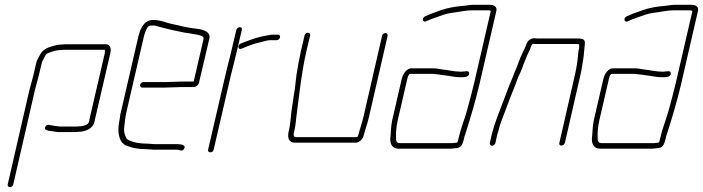

<svg xmlns="http://www.w3.org/2000/svg" viewBox="-20 -601 2922 798"><path d="M35 166 125 -226C128 -239 138 -274 141 -286L153 -337C154 -342 156 -347 158 -350C165 -361 168 -378 182 -381C198 -387 213 -393 233 -393C241 -394 247 -394 252 -394H416C415 -391 417 -385 416 -382L349 -93C346 -81 323 -76 310 -76C302 -75 293 -75 286 -75H233C223 -75 217 -77 206 -78C192 -79 175 -89 168 -73C163 -62 172 -61 180 -58L214 -53C219 -52 223 -52 228 -52H281C288 -52 296 -52 305 -53C333 -53 366 -66 372 -93L439 -382C443 -399 437 -417 422 -417H257C252 -417 246 -417 238 -416C229 -416 220 -415 213 -413C186 -407 157 -398 145 -371C139 -360 133 -351 130 -337L118 -285C115 -274 105 -238 102 -226L12 166C11 172 15 177 21 177C27 177 34 172 35 166Z M593 -4C568 -4 541 -7 524 -15C517 -17 508 -21 505 -27C499 -39 494 -53 496 -70C498 -92 501 -116 507 -142L578 -449C579 -454 581 -460 584 -468C591 -484 593 -495 611 -495C616 -495 621 -495 626 -494C646 -488 672 -482 692 -477C719 -472 742 -465 770 -462L786 -459C800 -457 829 -454 826 -439L785 -262H733C720 -262 685 -260 671 -260H576C570 -260 563 -254 562 -248C561 -242 565 -237 571 -237H666C680 -237 715 -239 728 -239H782C793 -239 804 -245 807 -257L850 -440C857 -471 821 -479 794 -482L778 -484C773 -485 767 -486 761 -487C741 -490 722 -496 701 -500C673 -505 649 -518 617 -518C580 -518 564 -486 555 -449L484 -142C481 -131 479 -120 478 -110C474 -86 470 -66 473 -47C477 -21 486 0 513 7C533 15 560 19 588 19C598 19 607 21 617 21H709C714 21 719 21 723 22C731 25 740 28 746 16C754 0 729 -2 714 -2H622C612 -2 603 -4 593 -4Z M1144 -446C1145 -452 1142 -457 1136 -457H1108C1094 -455 1079 -451 1066 -449C1037 -442 1005 -430 980 -420C965 -412 969 -392 985 -399C1009 -409 1038 -421 1065 -426C1077 -429 1092 -434 1103 -434H1130C1136 -434 1143 -440 1144 -446ZM962 -476 938 -374C932 -350 924 -320 918 -294L845 21C843 28 848 32 855 32C862 32 866 28 868 21L941 -294C947 -319 956 -351 961 -374L985 -476C987 -483 984 -488 977 -488C970 -488 964 -483 962 -476Z M1246 -454 1230 -386C1223 -354 1217 -320 1212 -288C1209 -269 1207 -235 1203 -216C1199 -196 1198 -177 1194 -157C1188 -122 1189 -93 1180 -56C1174 -29 1179 -8 1206 -8H1458C1474 -8 1488 -23 1492 -39C1498 -64 1508 -89 1514 -117L1591 -452C1592 -458 1588 -464 1582 -464C1576 -464 1569 -458 1568 -452L1491 -117C1485 -90 1475 -63 1469 -39C1469 -37 1466 -31 1463 -31H1211C1197 -31 1200 -42 1203 -56C1210 -85 1210 -107 1214 -133C1225 -216 1233 -299 1253 -386L1269 -454C1270 -460 1266 -465 1260 -465C1254 -465 1247 -460 1246 -454Z M1650 -274 1610 -101C1604 -73 1605 -47 1602 -23C1602 -1 1611 17 1637 17H1847C1861 17 1868 15 1881 14C1900 11 1904 -7 1909 -27C1910 -33 1912 -40 1915 -47C1935 -110 1957 -183 1973 -252L2043 -556C2047 -572 2034 -581 2016 -581H1946C1932 -581 1921 -578 1909 -577C1873 -574 1841 -569 1811 -558C1787 -549 1766 -543 1745 -532C1731 -524 1738 -505 1752 -513C1766 -519 1777 -524 1793 -529C1813 -536 1832 -544 1854 -547C1882 -550 1912 -558 1941 -558H2011C2015 -558 2017 -557 2019 -556H2020L1950 -253C1942 -218 1930 -176 1921 -142C1909 -99 1895 -68 1886 -27C1885 -22 1884 -16 1881 -9C1876 -8 1871 -7 1868 -7C1864 -6 1858 -6 1852 -6H1642C1629 -6 1625 -16 1626 -28C1625 -49 1627 -74 1633 -101L1673 -274C1674 -279 1679 -294 1684 -294H1770C1776 -294 1782 -294 1788 -293L1806 -291C1813 -290 1819 -289 1827 -288C1849 -286 1869 -280 1892 -280C1908 -280 1930 -280 1930 -295C1931 -311 1912 -303 1897 -303C1868 -303 1842 -310 1814 -313L1796 -316C1789 -317 1782 -317 1775 -317H1689C1670 -317 1655 -294 1650 -274Z M2039 -7 2045 -34C2046 -39 2048 -48 2052 -59C2060 -94 2074 -122 2086 -156C2101 -199 2119 -239 2134 -281C2142 -298 2147 -308 2153 -325C2156 -336 2163 -350 2167 -361C2172 -376 2183 -392 2187 -408C2189 -411 2191 -419 2196 -419C2203 -418 2211 -418 2218 -418H2375C2379 -418 2382 -418 2387 -417C2387 -414 2388 -409 2387 -402C2385 -395 2384 -387 2383 -378C2381 -351 2377 -323 2370 -292L2305 -8C2303 -1 2306 4 2313 4C2320 4 2326 -1 2328 -8L2393 -292C2396 -303 2397 -313 2399 -324C2402 -343 2406 -363 2407 -381C2408 -395 2411 -413 2411 -425C2409 -440 2398 -441 2380 -441H2223C2216 -441 2209 -441 2202 -442C2185 -443 2170 -430 2166 -412C2164 -407 2161 -401 2159 -396C2148 -375 2138 -351 2130 -327C2124 -311 2119 -303 2113 -285C2100 -254 2088 -225 2077 -194C2058 -143 2035 -91 2022 -34L2016 -7C2015 -1 2019 5 2025 5C2031 5 2038 -1 2039 -7Z M2488 -274 2448 -101C2442 -73 2443 -47 2440 -23C2440 -1 2449 17 2475 17H2685C2699 17 2706 15 2719 14C2738 11 2742 -7 2747 -27C2748 -33 2750 -40 2753 -47C2773 -110 2795 -183 2811 -252L2881 -556C2885 -572 2872 -581 2854 -581H2784C2770 -581 2759 -578 2747 -577C2711 -574 2679 -569 2649 -558C2625 -549 2604 -543 2583 -532C2569 -524 2576 -505 2590 -513C2604 -519 2615 -524 2631 -529C2651 -536 2670 -544 2692 -547C2720 -550 2750 -558 2779 -558H2849C2853 -558 2855 -557 2857 -556H2858L2788 -253C2780 -218 2768 -176 2759 -142C2747 -99 2733 -68 2724 -27C2723 -22 2722 -16 2719 -9C2714 -8 2709 -7 2706 -7C2702 -6 2696 -6 2690 -6H2480C2467 -6 2463 -16 2464 -28C2463 -49 2465 -74 2471 -101L2511 -274C2512 -279 2517 -294 2522 -294H2608C2614 -294 2620 -294 2626 -293L2644 -291C2651 -290 2657 -289 2665 -288C2687 -286 2707 -280 2730 -280C2746 -280 2768 -280 2768 -295C2769 -311 2750 -303 2735 -303C2706 -303 2680 -310 2652 -313L2634 -316C2627 -317 2620 -317 2613 -317H2527C2508 -317 2493 -294 2488 -274Z"/></svg>

Font: Electronic
Style: ExLtIt
Weight: 200
Version: Version 1.011